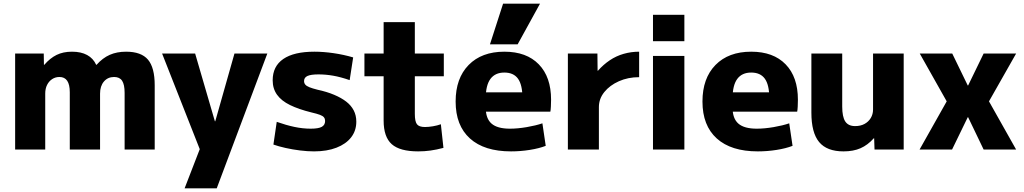

<svg xmlns="http://www.w3.org/2000/svg" viewBox="-20 -810 5548 1040"><path d="M62 0V-520H217L218 -459H220Q251 -495 286.5 -512.5Q322 -530 370 -530Q419 -530 452 -512Q485 -494 501 -459H503Q536 -496 574.5 -513Q613 -530 663 -530Q745 -530 781.5 -487Q818 -444 818 -348V0H655V-307Q655 -352 641.5 -372.5Q628 -393 598 -393Q564 -393 543 -368.5Q522 -344 522 -303V0H358V-310Q358 -352 344 -372.5Q330 -393 302 -393Q280 -393 262.5 -381.5Q245 -370 235 -350Q225 -330 225 -303V0Z M980 210 1062 -2 858 -520H1037L1144 -153H1146L1250 -520H1428L1154 210Z M1681 10Q1646 10 1605.5 5Q1565 0 1527 -8.5Q1489 -17 1461 -27L1479 -150Q1530 -132 1575 -122.5Q1620 -113 1663 -113Q1705 -113 1723 -123Q1741 -133 1741 -155Q1741 -166 1735 -174Q1729 -182 1713 -188Q1697 -194 1667 -201Q1598 -218 1551 -241Q1504 -264 1480.5 -297Q1457 -330 1457 -375Q1457 -451 1514.5 -490.5Q1572 -530 1683 -530Q1732 -530 1787 -522Q1842 -514 1893 -499L1874 -376Q1825 -393 1784.5 -400Q1744 -407 1705 -407Q1664 -407 1645.5 -398.5Q1627 -390 1627 -371Q1627 -360 1633.5 -352Q1640 -344 1656 -337.5Q1672 -331 1700 -324Q1751 -313 1790 -296.5Q1829 -280 1855.5 -259.5Q1882 -239 1896 -212Q1910 -185 1910 -151Q1910 -102 1882 -66Q1854 -30 1802.5 -10Q1751 10 1681 10Z M2245 10Q2146 10 2102 -29Q2058 -68 2058 -157V-397H1954V-520H2058V-690H2227V-520H2384V-397H2227V-193Q2227 -152 2238.5 -137Q2250 -122 2282 -122Q2301 -122 2325 -126Q2349 -130 2368 -137L2382 -9Q2344 1 2311.5 5.5Q2279 10 2245 10Z M2748 10Q2603 10 2525.5 -60Q2448 -130 2448 -260Q2448 -386 2518.5 -458Q2589 -530 2712 -530Q2832 -530 2898.5 -461.5Q2965 -393 2965 -270Q2965 -253 2964 -233Q2963 -213 2961 -205H2541V-310H2831L2810 -278Q2810 -350 2786 -383.5Q2762 -417 2712 -417Q2662 -417 2636.5 -382.5Q2611 -348 2611 -277V-227Q2611 -168 2642.5 -140.5Q2674 -113 2742 -113Q2784 -113 2833.5 -121.5Q2883 -130 2918 -142L2936 -20Q2900 -6 2849.5 2Q2799 10 2748 10ZM2784 -570H2634L2705 -790H2905Z M3056 0V-520H3216L3217 -427H3219Q3248 -460 3283 -483.5Q3318 -507 3358.5 -518.5Q3399 -530 3442 -530V-392Q3382 -392 3332.5 -370Q3283 -348 3253.5 -311.5Q3224 -275 3224 -230V0Z M3517 -587V-730H3687V-587ZM3517 0V-507H3687V0Z M4085 10Q3940 10 3862.5 -60Q3785 -130 3785 -260Q3785 -386 3855.5 -458Q3926 -530 4049 -530Q4169 -530 4235.5 -461.5Q4302 -393 4302 -270Q4302 -253 4301 -233Q4300 -213 4298 -205H3878V-310H4168L4147 -278Q4147 -350 4123 -383.5Q4099 -417 4049 -417Q3999 -417 3973.5 -382.5Q3948 -348 3948 -277V-227Q3948 -168 3979.5 -140.5Q4011 -113 4079 -113Q4121 -113 4170.5 -121.5Q4220 -130 4255 -142L4273 -20Q4237 -6 4186.5 2Q4136 10 4085 10Z M4549 10Q4459 10 4417 -40.5Q4375 -91 4375 -200V-520H4542V-233Q4542 -177 4558.5 -152Q4575 -127 4612 -127Q4641 -127 4662.5 -138.5Q4684 -150 4696.5 -170.5Q4709 -191 4709 -217V-520H4875V0H4717L4715 -61H4713Q4680 -24 4641 -7Q4602 10 4549 10Z M4961 0 5108 -261 4962 -520H5138L5222 -347H5224L5308 -520H5484L5337 -261L5484 0H5308L5224 -175H5222L5137 0Z"/></svg>

Font: M PLUS 1 Thin ExtraBold
Style: Regular
Weight: 800
Version: Version 1.001